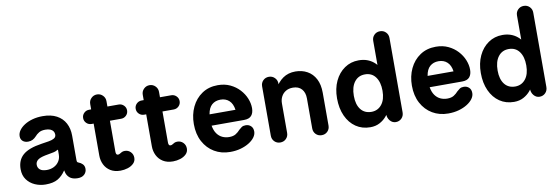

<svg xmlns="http://www.w3.org/2000/svg" viewBox="-55 -1128 4487 1540"><g transform="rotate(-10 2189.0 -357.5)"><path d="M217.8 15Q171.5 15 131 -2.9Q90.5 -20.8 65.2 -55.4Q40 -90 40 -140.5Q40 -213.8 87.2 -255.2Q134.5 -296.8 241.2 -312.5Q274.5 -317.5 301.8 -322Q329 -326.5 345.4 -336.4Q361.8 -346.2 361.8 -366.5Q361.8 -382.2 353.5 -394Q345.2 -405.8 329.2 -412.1Q313.2 -418.5 289.2 -418.5Q257.5 -418.5 237.9 -406.6Q218.2 -394.8 204.5 -378.5Q192.2 -364.8 175.9 -356.2Q159.5 -347.8 138.8 -347.8Q111.2 -347.8 94.8 -362.4Q78.2 -377 78.2 -402Q78.2 -427 94.2 -449.6Q110.2 -472.2 138.4 -490.2Q166.5 -508.2 204.9 -518.8Q243.2 -529.2 287.2 -529.2Q355.2 -529.2 401.1 -504.5Q447 -479.8 470.4 -435.9Q493.8 -392 493.8 -334.5V-136.5Q493.8 -124.2 496.6 -119.6Q499.5 -115 508.8 -111.8Q525 -106.2 539.1 -92Q553.2 -77.8 553.2 -53.5Q553.2 -26.8 533.4 -8Q513.5 10.8 476.8 10Q435.5 9.2 413 -10.5Q390.5 -30.2 384.5 -61.5L383.8 -68.8H380.8Q353.5 -28 316.8 -6.5Q280 15 217.8 15ZM247.2 -98Q278.8 -98 304.9 -111Q331 -124 346.6 -148.1Q362.2 -172.2 362.2 -204.5V-240.2Q362.2 -243 360.8 -243.1Q359.2 -243.2 355.5 -240.8Q343.5 -233.2 326.6 -229Q309.8 -224.8 291.2 -222.2Q272.8 -219.8 253.5 -215.2Q208.2 -205.8 190.8 -190.6Q173.2 -175.5 173.2 -152.8Q173.2 -128 191.4 -113Q209.5 -98 247.2 -98Z M827.8 10Q779.5 10 746.8 -10.4Q714 -30.8 697.2 -64.9Q680.5 -99 680.5 -138.2V-558.8Q680.5 -586.2 699.9 -605.6Q719.2 -625 746.8 -625Q774.2 -625 793.6 -605.6Q813 -586.2 813 -558.8V-146.8Q813 -134.5 816.8 -127.4Q820.5 -120.2 829.8 -120.2Q839 -120.2 846.6 -125.5Q854.2 -130.8 864.2 -135.5Q874.2 -140.2 888 -140.2Q915.8 -140.2 935 -120.9Q954.2 -101.5 954.2 -73.2Q954.2 -45.5 935.1 -26.9Q916 -8.2 887 0.9Q858 10 827.8 10ZM663.5 -399.2Q639.2 -399.2 622.1 -416.1Q605 -433 605 -457.2Q605 -481.2 622.1 -498.1Q639.2 -515 663.5 -515H904.5Q928.8 -515 945.9 -498.1Q963 -481.2 963 -457.2Q963 -433 945.9 -416.1Q928.8 -399.2 904.5 -399.2Z M1255.8 10Q1207.5 10 1174.8 -10.4Q1142 -30.8 1125.2 -64.9Q1108.5 -99 1108.5 -138.2V-558.8Q1108.5 -586.2 1127.9 -605.6Q1147.2 -625 1174.8 -625Q1202.2 -625 1221.6 -605.6Q1241 -586.2 1241 -558.8V-146.8Q1241 -134.5 1244.8 -127.4Q1248.5 -120.2 1257.8 -120.2Q1267 -120.2 1274.6 -125.5Q1282.2 -130.8 1292.2 -135.5Q1302.2 -140.2 1316 -140.2Q1343.8 -140.2 1363 -120.9Q1382.2 -101.5 1382.2 -73.2Q1382.2 -45.5 1363.1 -26.9Q1344 -8.2 1315 0.9Q1286 10 1255.8 10ZM1091.5 -399.2Q1067.2 -399.2 1050.1 -416.1Q1033 -433 1033 -457.2Q1033 -481.2 1050.1 -498.1Q1067.2 -515 1091.5 -515H1332.5Q1356.8 -515 1373.9 -498.1Q1391 -481.2 1391 -457.2Q1391 -433 1373.9 -416.1Q1356.8 -399.2 1332.5 -399.2Z M1720.8 15Q1648.8 15 1592.4 -18.4Q1536 -51.8 1503.5 -112.5Q1471 -173.2 1471 -255.2Q1471 -331.8 1500.6 -394.1Q1530.2 -456.5 1584.8 -493.2Q1639.2 -530 1713.5 -530Q1769.8 -530 1814.1 -509Q1858.5 -488 1889.6 -454.1Q1920.8 -420.2 1937 -380.2Q1953.2 -340.2 1953.2 -301.2Q1953.2 -262.5 1934.4 -240.5Q1915.5 -218.5 1874 -218.5H1609.2Q1616.2 -178.5 1634.1 -153.2Q1652 -128 1677.6 -116.1Q1703.2 -104.2 1733.5 -104.2Q1766.5 -104.2 1786.9 -116.9Q1807.2 -129.5 1823 -147.8Q1833.2 -157.5 1845.5 -166Q1857.8 -174.5 1878 -174.5Q1904 -174.5 1921.1 -158.2Q1938.2 -142 1938 -113Q1937.8 -89.2 1921.4 -66.6Q1905 -44 1875.6 -25.6Q1846.2 -7.2 1807 3.9Q1767.8 15 1720.8 15ZM1608.8 -310.8H1820Q1813 -360.8 1785.4 -386.2Q1757.8 -411.8 1714.8 -411.8Q1672.8 -411.8 1644.9 -387.4Q1617 -363 1608.8 -310.8Z M2129.2 10Q2101 10 2082 -9.1Q2063 -28.2 2063 -56.8V-458.5Q2063 -487 2082 -506Q2101 -525 2129.2 -525Q2157 -525 2176.4 -505.6Q2195.8 -486.2 2195.8 -458.5V-397.5L2169 -410.2Q2201 -470.5 2244 -500.2Q2287 -530 2345.5 -530Q2399.5 -530 2442.1 -506.4Q2484.8 -482.8 2508.9 -436.9Q2533 -391 2533 -324.5V-56.8Q2533 -28.2 2514.1 -9.1Q2495.2 10 2466.8 10Q2438 10 2419.1 -9.1Q2400.2 -28.2 2400.2 -56.8V-302Q2400.2 -349.2 2375 -377.5Q2349.8 -405.8 2303.8 -405.8Q2269.8 -405.8 2245.6 -391.1Q2221.5 -376.5 2208.6 -351.6Q2195.8 -326.8 2195.8 -297V-56.8Q2195.8 -28.2 2176.8 -9.1Q2157.8 10 2129.2 10Z M2862 15Q2795.2 15 2744.9 -19.2Q2694.5 -53.5 2666.2 -115.5Q2638 -177.5 2638 -259Q2638 -338.5 2666.6 -399.4Q2695.2 -460.2 2745.8 -495.1Q2796.2 -530 2860.8 -530Q2898.2 -530 2928.2 -519.4Q2958.2 -508.8 2982.1 -488.9Q3006 -469 3024.8 -439.5L3004 -430V-663.5Q3004 -691.8 3023 -710.9Q3042 -730 3070.2 -730Q3098.5 -730 3117.5 -710.9Q3136.5 -691.8 3136.5 -663.5V-58Q3136.5 -28.8 3117.5 -9.5Q3098.5 9.8 3070.2 9.8Q3042 9.8 3022.6 -13.6Q3003.2 -37 3004 -71.5L3004.8 -104.2L3027.5 -105.5Q3018 -76 2995.2 -48.5Q2972.5 -21 2939 -3Q2905.5 15 2862 15ZM2893 -105Q2944.5 -105.5 2976.2 -145.4Q3008 -185.2 3008 -256.8Q3008 -327 2977.5 -368.6Q2947 -410.2 2891.5 -410.2Q2837.2 -410.2 2805.8 -369.1Q2774.2 -328 2774.2 -255.5Q2774.2 -184.5 2805.4 -144.6Q2836.5 -104.8 2893 -105Z M3496.8 15Q3424.8 15 3368.4 -18.4Q3312 -51.8 3279.5 -112.5Q3247 -173.2 3247 -255.2Q3247 -331.8 3276.6 -394.1Q3306.2 -456.5 3360.8 -493.2Q3415.2 -530 3489.5 -530Q3545.8 -530 3590.1 -509Q3634.5 -488 3665.6 -454.1Q3696.8 -420.2 3713 -380.2Q3729.2 -340.2 3729.2 -301.2Q3729.2 -262.5 3710.4 -240.5Q3691.5 -218.5 3650 -218.5H3385.2Q3392.2 -178.5 3410.1 -153.2Q3428 -128 3453.6 -116.1Q3479.2 -104.2 3509.5 -104.2Q3542.5 -104.2 3562.9 -116.9Q3583.2 -129.5 3599 -147.8Q3609.2 -157.5 3621.5 -166Q3633.8 -174.5 3654 -174.5Q3680 -174.5 3697.1 -158.2Q3714.2 -142 3714 -113Q3713.8 -89.2 3697.4 -66.6Q3681 -44 3651.6 -25.6Q3622.2 -7.2 3583 3.9Q3543.8 15 3496.8 15ZM3384.8 -310.8H3596Q3589 -360.8 3561.4 -386.2Q3533.8 -411.8 3490.8 -411.8Q3448.8 -411.8 3420.9 -387.4Q3393 -363 3384.8 -310.8Z M4033 15Q3966.2 15 3915.9 -19.2Q3865.5 -53.5 3837.2 -115.5Q3809 -177.5 3809 -259Q3809 -338.5 3837.6 -399.4Q3866.2 -460.2 3916.8 -495.1Q3967.2 -530 4031.8 -530Q4069.2 -530 4099.2 -519.4Q4129.2 -508.8 4153.1 -488.9Q4177 -469 4195.8 -439.5L4175 -430V-663.5Q4175 -691.8 4194 -710.9Q4213 -730 4241.2 -730Q4269.5 -730 4288.5 -710.9Q4307.5 -691.8 4307.5 -663.5V-58Q4307.5 -28.8 4288.5 -9.5Q4269.5 9.8 4241.2 9.8Q4213 9.8 4193.6 -13.6Q4174.2 -37 4175 -71.5L4175.8 -104.2L4198.5 -105.5Q4189 -76 4166.2 -48.5Q4143.5 -21 4110 -3Q4076.5 15 4033 15ZM4064 -105Q4115.5 -105.5 4147.2 -145.4Q4179 -185.2 4179 -256.8Q4179 -327 4148.5 -368.6Q4118 -410.2 4062.5 -410.2Q4008.2 -410.2 3976.8 -369.1Q3945.2 -328 3945.2 -255.5Q3945.2 -184.5 3976.4 -144.6Q4007.5 -104.8 4064 -105Z"/></g></svg>

Font: National Park
Style: Regular
Weight: 400
Designer: Andrea Herstowski, Ben Hoepner
Version: Version 1.009